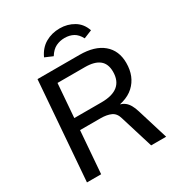

<svg xmlns="http://www.w3.org/2000/svg" viewBox="-210 -1057 1117 1197"><g transform="rotate(-30 348.5 -458.5)"><path d="M167 0H65L120 -712H422Q531 -712 590.5 -662Q650 -612 650 -523Q650 -425 587.5 -367.5Q525 -310 397 -310L441 -325Q490 -325 520 -302Q550 -279 567 -221L635 0H527L454 -237Q443 -277 413 -290.5Q383 -304 339 -304H176L182 -387H393Q472 -387 511.5 -419.5Q551 -452 551 -517Q551 -574 516.5 -601.5Q482 -629 413 -629H216ZM397 -917Q453 -917 498 -890Q543 -863 561 -809L502 -785Q483 -821 456 -835.5Q429 -850 394 -850Q360 -850 331 -836Q302 -822 279 -785L223 -809Q248 -864 294 -890.5Q340 -917 397 -917Z"/></g></svg>

Font: Muli SemiBold
Style: Italic
Weight: 600
Italic angle: -4.541°
Designer: Vernon Adams
Foundry: Vernon Adams
Version: Version 2.100; ttfautohint (v1.8.1.43-b0c9)